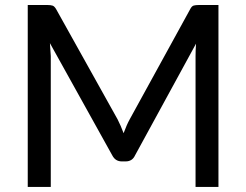

<svg xmlns="http://www.w3.org/2000/svg" viewBox="-20 -737 971 757"><path d="M180.2 -516.1V0H89.4V-717.3H166Q179.7 -717.3 187.3 -714.8Q194.8 -712.4 201.7 -700.2L443.8 -266.1Q456.5 -241.2 467.3 -211.9Q479.5 -245.1 491.7 -267.1L729.5 -700.2Q735.8 -712.9 743.7 -715.1Q751.5 -717.3 765.1 -717.3H841.3V0H751V-516.1Q751 -538.6 752.9 -564.9L512.2 -124Q501.5 -100.6 475.1 -100.6H460.4Q435.1 -100.6 422.9 -124L176.8 -566.9Q180.2 -519 180.2 -516.1Z"/></svg>

Font: Lato-Medium
Style: Regular
Weight: 500
Designer: Lukasz Dziedzic
Foundry: tyPoland Lukasz Dziedzic
Version: Version 2.006; 2014-01-15